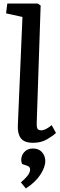

<svg xmlns="http://www.w3.org/2000/svg" viewBox="-20 -787 334 1077"><path d="M106 -692 14 -712 21 -767H192L208 -756L186 -98Q185 -77 189.5 -66.5Q194 -56 212 -56Q235 -56 270 -85L294 -41Q278 -26 244.5 -6Q211 14 166 14Q116 14 97 -11.5Q78 -37 80 -82ZM125 270 97 236Q118 219 133.5 200Q149 181 149 163Q149 149 133 143L104 133Q96 115 101 94.5Q106 74 122.5 60Q139 46 165 46Q198 46 216 67Q234 88 234 116Q234 151 206 193.5Q178 236 125 270Z"/></svg>

Font: Literata 12pt Medium
Style: Italic
Weight: 500
Italic angle: -2°
Designer: Latin by Veronika Burian and Jose Scaglione. Greek by Irene Vlachou. Cyrillic by Vera Evstafieva
Foundry: TypeTogether
Version: Version 3.002